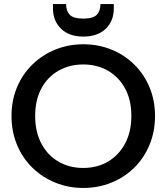

<svg xmlns="http://www.w3.org/2000/svg" viewBox="-20 -923 824 950"><path d="M392 7Q319 7 254.5 -19Q190 -45 141 -92.5Q92 -140 64.5 -205.5Q37 -271 37 -349Q37 -427 64.5 -492Q92 -557 141 -604.5Q190 -652 254.5 -678Q319 -704 392 -704Q466 -704 530.5 -678Q595 -652 643.5 -604.5Q692 -557 719.5 -492Q747 -427 747 -349Q747 -271 719.5 -205.5Q692 -140 643.5 -92.5Q595 -45 530.5 -19Q466 7 392 7ZM392 -92Q461 -92 514.5 -123.5Q568 -155 599 -213Q630 -271 630 -349Q630 -428 599 -485Q568 -542 514.5 -573Q461 -604 392 -604Q323 -604 269 -573Q215 -542 184.5 -485Q154 -428 154 -349Q154 -271 184.5 -213Q215 -155 269 -123.5Q323 -92 392 -92ZM543 -881Q543 -819 503 -780.5Q463 -742 392 -742Q322 -742 282 -781Q242 -820 242 -882V-903H307Q307 -869 325 -850Q343 -831 392 -831Q441 -831 459 -850Q477 -869 477 -903H543Z"/></svg>

Font: Poppins Medium
Style: Regular
Weight: 500
Designer: Ninad Kale (Devanagari), Jonny Pinhorn (Latin)
Version: Version 5.002